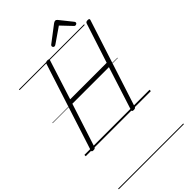

<svg xmlns="http://www.w3.org/2000/svg" viewBox="-493 -1404 2053 2053"><g transform="rotate(-45 533.5 -378.0)"><path d="M103 14Q75 14 82 -5L402 -996Q405 -1006 412.5 -1010.5Q420 -1015 435 -1015Q463 -1015 456 -996L313 -548H865L1011 -996Q1014 -1006 1021.5 -1010.5Q1029 -1015 1044 -1015Q1072 -1015 1066 -996L745 -5Q743 5 735.5 9.5Q728 14 713 14Q685 14 691 -5L849 -498H296L136 -5Q133 5 126 9.5Q119 14 103 14ZM595 -1066Q586 -1066 580 -1073Q574 -1080 574 -1087Q574 -1093 576 -1096.5Q578 -1100 582 -1104L764 -1243Q773 -1250 780 -1253Q787 -1256 795 -1256Q802 -1256 807.5 -1252.5Q813 -1249 819 -1242L931 -1102Q934 -1098 935.5 -1094Q937 -1090 937 -1086Q937 -1077 928.5 -1071.5Q920 -1066 913 -1066Q907 -1066 902.5 -1068.5Q898 -1071 894 -1076L785 -1191L617 -1075Q610 -1070 605 -1068Q600 -1066 595 -1066ZM0 490H985V500H0ZM0 -20H985V0H0ZM0 -505H985V-500H0ZM0 -1010H985V-1000H0Z"/></g></svg>

Font: Playwrite BE VLG Guides
Style: Regular
Weight: 400
Designer: Veronika Burian, José Scaglione
Foundry: TypeTogether
Version: Version 1.003